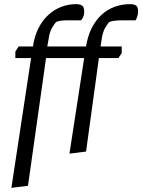

<svg xmlns="http://www.w3.org/2000/svg" viewBox="-20 -731 686 926"><path d="M35 175 130 -451H54V-482L70 -507H139Q146 -556 165 -594Q184 -632 212 -658Q240 -684 274.5 -697.5Q309 -711 347 -711Q366 -711 376 -704Q386 -697 386 -675Q386 -661 382 -651Q378 -641 371 -633H303Q284 -633 269 -630.5Q254 -628 249 -623Q243 -617 231 -597Q219 -577 214 -540L208 -507H395Q403 -557 422 -595Q441 -633 469 -659Q497 -685 532.5 -698Q568 -711 607 -711Q627 -711 636.5 -704Q646 -697 646 -675Q646 -664 642.5 -652.5Q639 -641 634 -633H564Q544 -633 526 -630Q508 -627 505 -623Q501 -619 488 -598Q475 -577 470 -540L465 -507H567V-475L551 -451H457L395 0L315 10L386 -451H202L115 165Z"/></svg>

Font: Faustina
Style: Italic
Weight: 400
Italic angle: -8°
Designer: Alfonso Garcia
Foundry: http://www.omnibus-type.com
Version: Version 1.200